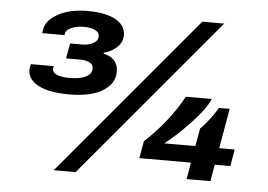

<svg xmlns="http://www.w3.org/2000/svg" viewBox="-51 -771 1185 850"><g transform="rotate(5 541.5 -345.5)"><path d="M255.9 -328.1Q165 -328.1 117.9 -353.5Q70.8 -378.9 70.8 -420.9Q70.8 -432.1 75.2 -446.8H176.8Q174.8 -439.9 174.8 -433.1Q174.8 -418 194.8 -409.4Q214.8 -400.9 251 -400.9Q297.4 -400.9 323.2 -414.1Q349.1 -427.2 349.1 -452.1Q349.1 -468.8 332.3 -477.3Q315.4 -485.8 292 -485.8H228L240.2 -553.2H295.9Q321.8 -553.2 342.8 -564.7Q363.8 -576.2 363.8 -596.2Q363.8 -612.8 345 -622.3Q326.2 -631.8 293.9 -631.8Q263.7 -631.8 239.7 -621.6Q215.8 -611.3 213.9 -596.2L211.9 -587.9H112.8L115.2 -602.1Q121.1 -645.5 174.1 -674.3Q227.1 -703.1 305.2 -703.1Q385.7 -703.1 429.9 -678.5Q474.1 -653.8 474.1 -610.8Q474.1 -580.1 451.4 -557.6Q428.7 -535.2 392.1 -524.9V-521Q457 -506.8 457 -445.8Q457 -394 405 -361.1Q353 -328.1 255.9 -328.1ZM216.8 12.2 814.9 -700.2H912.1L314 12.2ZM806.2 0 818.8 -74.2H589.8L603 -149.9Q710.4 -250.5 771 -362.8H886.2Q869.1 -319.8 808.3 -255.1Q747.6 -190.4 693.8 -148.9H832L846.2 -228Q864.7 -245.6 887.5 -275.6Q910.2 -305.7 920.9 -326.2H969.2L938 -148.9H1006.8L994.1 -74.2H924.8L912.1 0Z"/></g></svg>

Font: Archivo Expanded ExtraBold
Style: Italic
Weight: 800
Width: 7
Italic angle: -10°
Designer: Hector Gatti
Foundry: Omnibus-Type
Version: Version 2.001